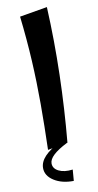

<svg xmlns="http://www.w3.org/2000/svg" viewBox="-104 -802 534 1047"><g transform="rotate(-10 163.0 -278.5)"><path d="M107 10Q111 -123 111 -243.5Q111 -364 104.5 -483Q98 -602 83 -732L236 -758Q245 -571 240 -382Q235 -193 218 -10ZM216 201Q151 202 107 174Q63 146 63 103Q63 36 178 -20L214 -9Q113 42 113 86Q113 115 143.5 130Q174 145 221 139Z"/></g></svg>

Font: Marhey
Style: Regular
Weight: 400
Designer: Nur Syamsi & Bustanul Arifin
Foundry: Namelatype
Version: Version 1.000; ttfautohint (v1.8.4.7-5d5b)